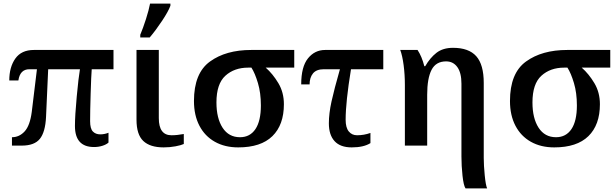

<svg xmlns="http://www.w3.org/2000/svg" viewBox="-20 -816 3453 1076"><path d="M400 -110Q400 -167 410 -274.5Q420 -382 428 -428H250L238 -161Q234 -76 203.5 -38Q173 0 102 0H47V-47Q88 -47 118 -79.5Q148 -112 158 -189L187 -428H145Q92 -428 83 -365H32Q32 -440 66 -488Q100 -536 170 -536H616V-428H494Q491 -391 488 -291.5Q485 -192 485 -137Q485 -95 500.5 -79Q516 -63 542 -63Q565 -63 588 -72V-17Q576 -6 554 1Q532 8 507 8Q400 8 400 -110Z M745 -145V-536H870V-154Q870 -58 941 -58Q973 -58 1010 -65V-9Q995 -2 963.5 4Q932 10 897 10Q821 10 783 -26Q745 -62 745 -145ZM766 -621Q782 -659 798 -709Q814 -759 821 -796H935V-784Q924 -753 888.5 -699.5Q853 -646 819 -606H766Z M1067 -250Q1067 -406 1156.5 -471Q1246 -536 1388 -536H1629V-437H1469Q1509 -402 1540 -350Q1571 -298 1571 -232Q1571 -116 1506.5 -53Q1442 10 1315 10Q1240 10 1184 -21.5Q1128 -53 1097.5 -111.5Q1067 -170 1067 -250ZM1442 -225Q1442 -295 1425.5 -350.5Q1409 -406 1389 -437H1371Q1293 -437 1243 -391.5Q1193 -346 1193 -242Q1193 -153 1227.5 -100Q1262 -47 1325 -47Q1381 -47 1411.5 -92.5Q1442 -138 1442 -225Z M1823 -125Q1823 -180 1838 -248Q1853 -316 1885 -428H1795Q1753 -428 1734 -404.5Q1715 -381 1715 -343H1668Q1668 -442 1706 -489Q1744 -536 1802 -536H2128V-428H1947Q1917 -244 1917 -145Q1917 -101 1934.5 -79.5Q1952 -58 1981 -58Q2020 -58 2056 -71V-14Q2018 10 1951 10Q1887 10 1855 -25Q1823 -60 1823 -125Z M2566 61V-347Q2566 -408 2543 -440Q2520 -472 2480 -472Q2423 -472 2398.5 -424.5Q2374 -377 2374 -285V0H2249V-339Q2249 -398 2242 -451Q2235 -504 2223 -536H2320Q2344 -500 2358 -445H2363Q2390 -492 2426 -520Q2462 -548 2519 -548Q2607 -548 2649 -501Q2691 -454 2691 -351V69Q2691 111 2696.5 166.5Q2702 222 2710 240H2589Q2578 224 2572 169Q2566 114 2566 61Z M2838 -250Q2838 -406 2927.5 -471Q3017 -536 3159 -536H3400V-437H3240Q3280 -402 3311 -350Q3342 -298 3342 -232Q3342 -116 3277.5 -53Q3213 10 3086 10Q3011 10 2955 -21.5Q2899 -53 2868.5 -111.5Q2838 -170 2838 -250ZM3213 -225Q3213 -295 3196.5 -350.5Q3180 -406 3160 -437H3142Q3064 -437 3014 -391.5Q2964 -346 2964 -242Q2964 -153 2998.5 -100Q3033 -47 3096 -47Q3152 -47 3182.5 -92.5Q3213 -138 3213 -225Z"/></svg>

Font: Noto Serif SemiBold
Style: Regular
Weight: 600
Designer: Monotype Design Team
Foundry: Monotype Imaging Inc.
Version: Version 1.001